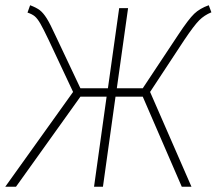

<svg xmlns="http://www.w3.org/2000/svg" viewBox="-34 -713 827 733"><path d="M773 -666Q746 -655 726.5 -635.5Q707 -616 670 -561L539 -362L697 0H660L511 -344H407L359 0H325L373 -344H273L27 0H-14L245 -362L152 -560Q131 -604 120 -623Q109 -642 99 -650.5Q89 -659 71 -665L81 -693Q105 -684 118 -674Q131 -664 144 -643.5Q157 -623 178 -577L273 -376H378L421 -682H455L412 -376H511L647 -581Q686 -640 707.5 -660.5Q729 -681 763 -693Z"/></svg>

Font: FiraGO UltraLight
Style: Italic
Weight: 200
Italic angle: -8°
Designer: bBox Type GmbH
Foundry: bBox Type GmbH
Version: Version 1.001